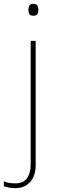

<svg xmlns="http://www.w3.org/2000/svg" viewBox="-70 -741 297 1001"><path d="M11 240Q-8 240 -23 237Q-38 234 -50 230V204Q-35 211 -19.5 213Q-4 215 11 215Q51 215 70.5 188.5Q90 162 90 116V-528H116V120Q116 160 101.5 187Q87 214 63.5 227Q40 240 11 240ZM78 -690Q78 -702 83 -711.5Q88 -721 103 -721Q121 -721 125.5 -711.5Q130 -702 130 -690Q130 -677 125.5 -668Q121 -659 103 -659Q88 -659 83 -668Q78 -677 78 -690Z"/></svg>

Font: Noto Sans Hebrew Thin
Style: Regular
Weight: 250
Designer: Monotype Design Team
Foundry: Monotype Imaging Inc.
Version: Version 2.003